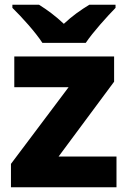

<svg xmlns="http://www.w3.org/2000/svg" viewBox="-20 -786 537 806"><path d="M158 -606H340C370 -651 430 -717 465 -753V-766H355C320 -745 283 -719 248 -686C213 -719 179 -744 144 -766H32V-753C70 -716 129 -651 158 -606ZM469 0V-129H226L459 -443V-549H40V-420H268L26 -98V0Z"/></svg>

Font: Noto Sans Arabic UI XBd
Style: Regular
Weight: 800
Designer: Monotype Design Team, Nadine Chahine and Nizar Qandah
Foundry: Monotype Imaging Inc.
Version: Version 2.010